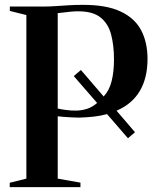

<svg xmlns="http://www.w3.org/2000/svg" viewBox="-20 -770 645 790"><path d="M20 0V-18L88.5 -35V-708L20.5 -725V-743H156Q183 -743 208.2 -744.8Q233.5 -746.5 260.5 -748.2Q287.5 -750 319 -750Q416.5 -750.5 475.2 -723.2Q534 -696 560.5 -646Q587 -596 587 -527.5Q587 -449 555 -395.2Q523 -341.5 459.5 -314.5L535.5 -226L506.5 -201L420.5 -300.5Q395 -293.5 366.2 -290.2Q337.5 -287 305 -286Q293.5 -286 275.5 -287Q257.5 -288 241 -289.2Q224.5 -290.5 217.5 -291.5V-35L311 -18.5V0ZM294.5 -315Q319.5 -315.5 341 -323.2Q362.5 -331 379.5 -346.5L283.5 -457L313 -482L406.5 -373Q429.5 -397.5 439.2 -435.8Q449 -474 449 -526Q449 -583 437.2 -627.8Q425.5 -672.5 393.8 -698Q362 -723.5 302 -723.5Q287 -723.5 271 -722Q255 -720.5 240.8 -718.5Q226.5 -716.5 217.5 -716V-323.5Q231.5 -320 253.5 -317.2Q275.5 -314.5 294.5 -315Z"/></svg>

Font: Merriweather 144pt SemiBold
Style: Regular
Weight: 600
Version: Version 2.100